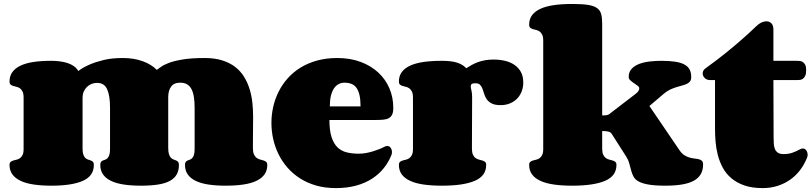

<svg xmlns="http://www.w3.org/2000/svg" viewBox="-20 -941 4115 973"><path d="M774.4 -586.9Q782.7 -592.3 796.1 -602.3Q809.6 -612.3 835.9 -622.3Q862.3 -632.3 905.8 -639.6Q949.2 -647 1017.6 -647Q1068.8 -647 1106.9 -634.8Q1145 -622.6 1172.1 -601.6Q1199.2 -580.6 1216.8 -552Q1234.4 -523.4 1244.6 -490.5Q1254.9 -457.5 1258.8 -421.9Q1262.7 -386.2 1262.7 -351.1V-346.2Q1262.2 -288.1 1262 -256.6Q1261.7 -225.1 1261.7 -210.4Q1261.7 -195.8 1261.7 -193.1Q1261.7 -190.4 1261.7 -190.4Q1261.7 -169.9 1267.1 -158.4Q1272.5 -147 1280.5 -140.9Q1288.6 -134.8 1298.1 -132.6Q1307.6 -130.4 1315.7 -127.7Q1323.7 -125 1329.1 -120.4Q1334.5 -115.7 1334.5 -105Q1334.5 -77.1 1320.6 -57.4Q1306.6 -37.6 1279.8 -24.7Q1252.9 -11.7 1213.6 -5.9Q1174.3 0 1123.5 0Q1074.2 0 1035.9 -5.9Q997.6 -11.7 971.2 -24.7Q944.8 -37.6 931.2 -57.4Q917.5 -77.1 917.5 -105Q917.5 -115.7 921.1 -120.4Q924.8 -125 930.2 -127.4Q935.5 -129.9 941.9 -131.8Q948.2 -133.8 953.6 -139.4Q959 -145 962.6 -155.5Q966.3 -166 966.3 -186V-396Q966.3 -425.8 962.6 -449.2Q959 -472.7 950.7 -488.8Q942.4 -504.9 928.5 -513.4Q914.6 -522 893.6 -522Q861.3 -522 846.9 -501.7Q832.5 -481.4 832.5 -449.2V-191.9Q832.5 -170.9 836.4 -159.2Q840.3 -147.5 846.4 -141.4Q852.5 -135.3 859.6 -132.8Q866.7 -130.4 872.8 -127.7Q878.9 -125 882.8 -120.4Q886.7 -115.7 886.7 -105Q886.7 -77.1 875.7 -57.4Q864.7 -37.6 841.6 -24.7Q818.4 -11.7 782 -5.9Q745.6 0 694.3 0Q645 0 606.7 -5.9Q568.4 -11.7 542 -24.7Q515.6 -37.6 502 -57.4Q488.3 -77.1 488.3 -105Q488.3 -115.7 491.9 -120.4Q495.6 -125 501 -127.4Q506.3 -129.9 512.9 -131.8Q519.5 -133.8 524.9 -139.4Q530.3 -145 533.9 -155.5Q537.6 -166 537.6 -186V-396Q537.6 -455.6 523.2 -488.3Q508.8 -521 471.7 -521Q457 -521 443.8 -515.6Q430.7 -510.3 420.4 -500.2Q410.2 -490.2 404.3 -476.6Q398.4 -462.9 398.4 -446.8V-188Q398.4 -168 402.6 -156.7Q406.7 -145.5 413.1 -139.9Q419.4 -134.3 427 -132.1Q434.6 -129.9 440.9 -127.4Q447.3 -125 451.4 -120.4Q455.6 -115.7 455.6 -105Q455.6 -49.3 400.1 -24.7Q344.7 0 240.7 0Q190.4 0 150.9 -5.9Q111.3 -11.7 84.2 -24.7Q57.1 -37.6 42.7 -57.4Q28.3 -77.1 28.3 -105Q28.3 -115.7 33.7 -120.4Q39.1 -125 46.9 -127.4Q54.7 -129.9 64 -131.8Q73.2 -133.8 81.1 -139.4Q88.9 -145 94.2 -155.5Q99.6 -166 99.6 -186V-446.8Q99.6 -466.3 94.2 -477.1Q88.9 -487.8 81.1 -493.4Q73.2 -499 64 -501Q54.7 -502.9 46.9 -505.4Q39.1 -507.8 33.7 -512.5Q28.3 -517.1 28.3 -527.8Q28.3 -555.7 42.5 -575.4Q56.6 -595.2 83.7 -608.2Q110.8 -621.1 149.9 -627Q189 -632.8 238.3 -632.8Q260.7 -632.8 278.8 -630.6Q296.9 -628.4 310.8 -624.8Q324.7 -621.1 335 -616.5Q345.2 -611.8 352.5 -606.9Q369.6 -595.2 376.5 -581.1Q400.4 -599.1 434.1 -613.8Q462.9 -626.5 504.4 -636.7Q545.9 -647 601.6 -647Q659.2 -647 703.6 -630.6Q748 -614.3 774.4 -586.9Z M1725.6 -522Q1710 -522 1696.3 -514.9Q1682.6 -507.8 1672.6 -493.2Q1662.6 -478.5 1657 -455.8Q1651.4 -433.1 1651.4 -401.9H1807.1Q1807.1 -436 1801.8 -459.2Q1796.4 -482.4 1786.1 -496.3Q1775.9 -510.3 1760.5 -516.1Q1745.1 -522 1725.6 -522ZM1689.5 -647Q1754.9 -647 1807.4 -627.4Q1859.9 -607.9 1896.7 -573.7Q1933.6 -539.6 1953.4 -493.4Q1973.1 -447.3 1973.1 -394Q1973.1 -372.1 1967 -359.9Q1960.9 -347.7 1949.7 -341.8Q1938.5 -335.9 1921.9 -334.5Q1905.3 -333 1884.3 -333H1649.4Q1649.4 -279.3 1660.4 -245.8Q1671.4 -212.4 1690.9 -193.8Q1710.4 -175.3 1737.8 -168.7Q1765.1 -162.1 1798.3 -162.1Q1815.9 -162.1 1834.7 -165.5Q1853.5 -168.9 1870.8 -174.3Q1888.2 -179.7 1902.8 -185.5Q1917.5 -191.4 1927.2 -196.8Q1935.1 -201.2 1942.4 -201.2Q1953.6 -201.2 1960 -191.7Q1966.3 -182.1 1966.3 -170.4Q1966.3 -166.5 1965.8 -163.1Q1965.3 -159.7 1963.9 -156.2Q1949.7 -120.1 1925.3 -89.4Q1900.9 -58.6 1866 -35.9Q1831.1 -13.2 1785.2 -0.5Q1739.3 12.2 1682.1 12.2Q1627.4 12.2 1582.3 -0.7Q1537.1 -13.7 1500.7 -36.9Q1464.4 -60.1 1437 -91.3Q1409.7 -122.6 1391.6 -159.4Q1373.5 -196.3 1364.5 -236.6Q1355.5 -276.9 1355.5 -317.9Q1355.5 -359.4 1364.7 -400.1Q1374 -440.9 1392.6 -477.5Q1411.1 -514.2 1439 -545.2Q1466.8 -576.2 1503.9 -598.9Q1541 -621.6 1587.4 -634.3Q1633.8 -647 1689.5 -647Z M2371.6 -188Q2371.6 -168 2377 -156.7Q2382.3 -145.5 2390.4 -139.9Q2398.4 -134.3 2407.7 -132.1Q2417 -129.9 2425 -127.4Q2433.1 -125 2438.5 -120.4Q2443.8 -115.7 2443.8 -105Q2443.8 -49.3 2386.2 -24.7Q2328.6 0 2219.7 0Q2167 0 2126.5 -5.9Q2085.9 -11.7 2058.1 -24.7Q2030.3 -37.6 2015.9 -57.4Q2001.5 -77.1 2001.5 -105Q2001.5 -115.7 2006.8 -120.4Q2012.2 -125 2020 -127.4Q2027.8 -129.9 2037.1 -131.8Q2046.4 -133.8 2054.2 -139.4Q2062 -145 2067.4 -155.5Q2072.8 -166 2072.8 -186V-446.8Q2072.8 -466.3 2067.4 -477.1Q2062 -487.8 2054.2 -493.4Q2046.4 -499 2037.1 -501Q2027.8 -502.9 2020 -505.4Q2012.2 -507.8 2006.8 -512.5Q2001.5 -517.1 2001.5 -527.8Q2001.5 -555.7 2015.9 -575.4Q2030.3 -595.2 2058.1 -608.2Q2085.9 -621.1 2126.5 -627Q2167 -632.8 2219.7 -632.8Q2268.1 -632.8 2297.1 -623.3Q2326.2 -613.8 2342.8 -595.2Q2356.4 -604 2371.1 -612.1Q2385.7 -620.1 2402.3 -626.2Q2418.9 -632.3 2438.5 -635.7Q2458 -639.2 2481.4 -639.2Q2510.7 -639.2 2537.8 -633.1Q2564.9 -627 2585.9 -613Q2606.9 -599.1 2619.4 -576.9Q2631.8 -554.7 2631.8 -522Q2631.8 -500.5 2624.5 -480Q2617.2 -459.5 2602.8 -443.6Q2588.4 -427.7 2566.7 -418Q2544.9 -408.2 2516.6 -408.2Q2488.3 -408.2 2472.2 -416.5Q2456.1 -424.8 2447.3 -437Q2438.5 -449.2 2434.3 -463.6Q2430.2 -478 2425.5 -490.2Q2420.9 -502.4 2413.3 -510.7Q2405.8 -519 2390.6 -519Q2375.5 -519 2370.6 -515.4Q2365.7 -511.7 2365.7 -504.9Q2365.7 -496.1 2369.1 -482.4Q2372.6 -468.8 2372.6 -449.2Z M3201.7 -465.8Q3212.4 -474.1 3216.1 -481Q3219.7 -487.8 3219.7 -493.2Q3219.7 -500 3211.4 -506.3Q3203.1 -512.7 3192.9 -519.5Q3182.6 -526.4 3174.3 -533.9Q3166 -541.5 3166 -550.8Q3166 -576.7 3181.4 -592.8Q3196.8 -608.9 3220.9 -617.7Q3245.1 -626.5 3274.2 -629.6Q3303.2 -632.8 3330.6 -632.8Q3372.1 -632.8 3401.1 -628.4Q3430.2 -624 3448.5 -614Q3466.8 -604 3474.9 -588.4Q3482.9 -572.8 3482.9 -550.8Q3482.9 -536.6 3477.1 -528.8Q3471.2 -521 3460.9 -516.1Q3450.7 -511.2 3437.3 -507.8Q3423.8 -504.4 3408.2 -499.5Q3392.6 -494.6 3376.2 -487.1Q3359.9 -479.5 3343.8 -465.8L3271 -403.8L3423.8 -179.2Q3435.5 -162.1 3448.7 -154.1Q3461.9 -146 3475.1 -142.3Q3488.3 -138.7 3500.5 -137.5Q3512.7 -136.2 3522.2 -133.8Q3531.7 -131.3 3537.4 -125.7Q3543 -120.1 3543 -106.9Q3543 -78.1 3530.8 -57.6Q3518.6 -37.1 3494.6 -24.4Q3470.7 -11.7 3435.1 -5.9Q3399.4 0 3353 0Q3299.3 0 3267.1 -5.6Q3234.9 -11.2 3216.8 -21.2Q3198.7 -31.2 3191.2 -44.9Q3183.6 -58.6 3179 -75.4Q3174.3 -92.3 3169.4 -111.1Q3164.6 -129.9 3151.9 -149.9L3079.6 -263.2Q3078.1 -265.1 3075.9 -267.6Q3073.7 -270 3068.6 -272.2Q3063.5 -274.4 3054.7 -275.6Q3045.9 -276.9 3031.7 -276.9V-188Q3031.7 -168 3037.1 -156.7Q3042.5 -145.5 3050.5 -139.9Q3058.6 -134.3 3067.9 -132.1Q3077.1 -129.9 3085.2 -127.4Q3093.3 -125 3098.6 -120.4Q3104 -115.7 3104 -105Q3104 -49.3 3046.4 -24.7Q2988.8 0 2879.9 0Q2827.1 0 2786.6 -5.9Q2746.1 -11.7 2718.3 -24.7Q2690.4 -37.6 2676 -57.4Q2661.6 -77.1 2661.6 -105Q2661.6 -115.7 2667 -120.4Q2672.4 -125 2680.2 -127.4Q2688 -129.9 2697.3 -131.8Q2706.5 -133.8 2714.4 -139.4Q2722.2 -145 2727.5 -155.5Q2732.9 -166 2732.9 -186V-734.9Q2732.9 -754.9 2727.5 -765.4Q2722.2 -775.9 2714.4 -781.5Q2706.5 -787.1 2697.3 -789.1Q2688 -791 2680.2 -793.5Q2672.4 -795.9 2667 -800.5Q2661.6 -805.2 2661.6 -815.9Q2661.6 -843.8 2676 -863.5Q2690.4 -883.3 2718.3 -896.2Q2746.1 -909.2 2786.6 -915Q2827.1 -920.9 2879.9 -920.9Q2929.7 -920.9 2959.7 -916.3Q2989.7 -911.6 3005.6 -900.1Q3021.5 -888.7 3026.6 -869.4Q3031.7 -850.1 3031.7 -820.8V-356Q3043.5 -356 3050 -356.7Q3056.6 -357.4 3061 -359.1Q3065.4 -360.8 3069.3 -364Q3073.2 -367.2 3079.6 -372.1Z M3900.4 -243.2Q3900.4 -227.1 3901.4 -212.2Q3902.3 -197.3 3907.2 -185.5Q3912.1 -173.8 3922.4 -167Q3932.6 -160.2 3950.7 -160.2Q3976.1 -160.2 3994.9 -166.7Q4013.7 -173.3 4033.7 -184.1Q4041.5 -188.5 4048.3 -188.5Q4059.6 -188.5 4066.2 -178.7Q4072.8 -168.9 4072.8 -156.7Q4072.8 -148.4 4070.3 -143.1Q4056.2 -106.9 4033.9 -78.1Q4011.7 -49.3 3982.7 -29.3Q3953.6 -9.3 3918.9 1.5Q3884.3 12.2 3844.7 12.2Q3790 12.2 3751 -1.7Q3711.9 -15.6 3685.1 -38.8Q3658.2 -62 3642.1 -92.5Q3626 -123 3617.4 -156.5Q3608.9 -189.9 3606.2 -223.9Q3603.5 -257.8 3603.5 -288.1V-535.2H3579.6Q3561.5 -535.2 3551.3 -545.7Q3541 -556.2 3541 -568.8Q3541 -584 3554.7 -594.2Q3611.8 -635.3 3659.2 -673.6Q3706.5 -711.9 3740.7 -742.2Q3780.8 -777.3 3812.5 -808.1Q3825.2 -820.8 3838.4 -826.9Q3851.6 -833 3863.8 -833Q3878.9 -833 3889.2 -822.8Q3899.4 -812.5 3899.4 -791V-632.8H4018.6Q4024.4 -632.8 4032.5 -632.1Q4040.5 -631.3 4047.9 -627Q4055.2 -622.6 4060.3 -613Q4065.4 -603.5 4065.4 -585.9Q4065.4 -566.9 4060.5 -556.6Q4055.7 -546.4 4048.3 -541.5Q4041 -536.6 4033 -535.9Q4024.9 -535.2 4018.6 -535.2H3899.4Z"/></svg>

Font: Corben
Style: Bold
Weight: 700
Designer: vernon adams
Foundry: vernon adams
Version: Version 1.101; ttfautohint (v1.6)